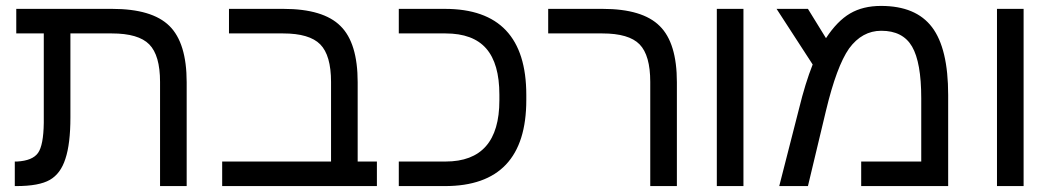

<svg xmlns="http://www.w3.org/2000/svg" viewBox="-20 -629 3565 649"><path d="M128 -214V-516H35V-599H359Q494 -599 552.5 -541.5Q611 -484 611 -351V0H521V-352Q521 -442 484.5 -479Q448 -516 358 -516H218V-232Q218 -143 201 -92Q185 -42 148.5 -21Q112 0 35 0H30V-83H38Q90 -86 108.5 -112Q127 -138 128 -214Z M937 -516H754V-599H938Q1073 -599 1131 -541Q1189 -484 1189 -351V-83H1254V0H731V-83H1099V-352Q1099 -442 1062.5 -479Q1026 -516 937 -516Z M1759 -308V-291Q1759 0 1484 0H1328V-83H1486Q1668 -83 1668 -290V-309Q1668 -414 1623.5 -465Q1579 -516 1486 -516H1328V-599H1484Q1759 -599 1759 -308Z M2268 -351V0H2178V-352Q2178 -442 2142 -479Q2106 -516 2016 -516H1833V-599H2017Q2152 -599 2210 -541Q2268 -484 2268 -351Z M2403 0V-599H2493V0Z M2958 -609Q3076 -609 3130.5 -537Q3185 -465 3185 -308V0H2891V-83H3094V-297Q3094 -418 3063 -471.5Q3032 -525 2959 -525Q2894 -525 2850 -465Q2808 -405 2772 -255L2711 0H2614L2681 -262Q2702 -348 2727 -411L2605 -599H2711L2772 -500Q2810 -558 2853.5 -583.5Q2897 -609 2958 -609Z M3350 0V-599H3440V0Z"/></svg>

Font: Libra Sans
Style: Regular
Weight: 400
Foundry: Context Ltd
Version: Version 1.002